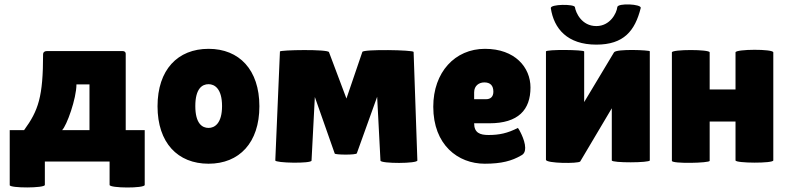

<svg xmlns="http://www.w3.org/2000/svg" viewBox="-20 -731 3570 869"><path d="M549 -488C549 -495 544 -500 534 -500H193C181 -500 175 -494 175 -486C175 -293 154 -231 89 -142C65 -142 72 -142 24 -142V107C24 121 183 121 183 106V0C440 0 429 0 476 0V106C476 121 635 122 635 106V-142H549ZM261 -142C282 -162 326 -285 326 -349H385V-142Z M693 -250C693 -85 784 10 924 10C1063 10 1154 -85 1154 -250C1154 -415 1063 -510 924 -510C784 -510 693 -415 693 -250ZM864 -251C864 -330 895 -350 924 -350C951 -350 985 -330 985 -251C985 -172 951 -152 924 -152C895 -152 864 -172 864 -251Z M1702 -4C1703 10 1871 10 1869 -5L1852 -496C1851 -505 1624 -509 1620 -496L1548 -285L1469 -495C1464 -509 1247 -505 1247 -498L1226 -5C1225 7 1389 10 1390 -4L1405 -292L1495 -36C1497 -30 1592 -29 1595 -37L1687 -293Z M2338 -27C2353 -34 2357 -47 2357 -62C2357 -100 2325 -153 2324 -152C2277 -128 2240 -120 2191 -120C2152 -120 2126 -130 2126 -173H2195C2326 -173 2381 -234 2381 -335C2381 -426 2311 -510 2175 -510C2039 -510 1941 -404 1941 -248C1941 -75 2053 10 2174 10C2250 10 2297 -3 2338 -27ZM2213 -316C2213 -293 2200 -282 2180 -282H2126V-313C2126 -344 2149 -358 2172 -358C2199 -358 2213 -344 2213 -316Z M2582 -699C2580 -713 2470 -713 2473 -694C2487 -601 2548 -529 2679 -529C2803 -529 2854 -591 2880 -695C2884 -713 2776 -718 2774 -699C2771 -671 2741 -613 2679 -613C2613 -613 2586 -673 2582 -699ZM2606 0C2597 10 2451 9 2451 -8V-498C2451 -508 2624 -506 2624 -498V-269L2759 -494C2769 -511 2921 -504 2921 -499V-5C2921 6 2749 7 2749 -5V-241Z M3309 -5C3309 8 3480 9 3480 -5V-494C3480 -510 3309 -509 3309 -494V-326H3192V-494C3192 -508 3021 -508 3021 -494V-3C3021 11 3192 7 3192 -3V-181H3309Z"/></svg>

Font: Lilita 2
Style: Regular
Weight: 400
Designer: Juan Montoreano
Foundry: Juan Montoreano
Version: Version 2.001